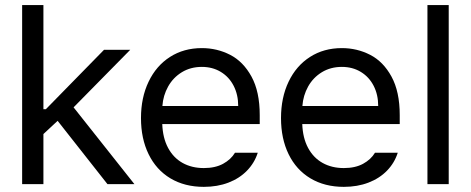

<svg xmlns="http://www.w3.org/2000/svg" viewBox="-20 -727 1858 758"><path d="M67.4 -707H151.4V-295.9H161.1L390.6 -530.3H494.1L270.5 -303.2L510.7 0H404.3L207.5 -250L151.4 -197.8V0H67.4Z M536.6 -260.7Q536.6 -341.8 566.7 -404.5Q596.7 -467.3 651.1 -502.2Q705.6 -537.1 776.9 -537.1Q836.9 -537.1 888.7 -510.5Q940.4 -483.9 972.9 -424.6Q1005.4 -365.2 1005.4 -272.5V-237.3H620.6Q622.6 -182.1 643.6 -143.1Q664.6 -104 700.9 -83.7Q737.3 -63.5 784.7 -63.5Q829.6 -63.5 860.6 -80.3Q891.6 -97.2 907.7 -124H997.6Q984.9 -84 955.3 -53.5Q925.8 -22.9 882.1 -6.1Q838.4 10.7 784.7 10.7Q709 10.7 652.8 -22.9Q596.7 -56.6 566.7 -118.2Q536.6 -179.7 536.6 -260.7ZM920.4 -308.6Q920.4 -353 902.6 -387.9Q884.8 -422.9 852.1 -442.9Q819.3 -462.9 776.9 -462.9Q732.4 -462.9 698 -441.9Q663.6 -420.9 643.8 -385.5Q624 -350.1 621.1 -308.6Z M1089.4 -260.7Q1089.4 -341.8 1119.4 -404.5Q1149.4 -467.3 1203.9 -502.2Q1258.3 -537.1 1329.6 -537.1Q1389.6 -537.1 1441.4 -510.5Q1493.2 -483.9 1525.6 -424.6Q1558.1 -365.2 1558.1 -272.5V-237.3H1173.3Q1175.3 -182.1 1196.3 -143.1Q1217.3 -104 1253.7 -83.7Q1290 -63.5 1337.4 -63.5Q1382.3 -63.5 1413.3 -80.3Q1444.3 -97.2 1460.4 -124H1550.3Q1537.6 -84 1508.1 -53.5Q1478.5 -22.9 1434.8 -6.1Q1391.1 10.7 1337.4 10.7Q1261.7 10.7 1205.6 -22.9Q1149.4 -56.6 1119.4 -118.2Q1089.4 -179.7 1089.4 -260.7ZM1473.1 -308.6Q1473.1 -353 1455.3 -387.9Q1437.5 -422.9 1404.8 -442.9Q1372.1 -462.9 1329.6 -462.9Q1285.2 -462.9 1250.7 -441.9Q1216.3 -420.9 1196.5 -385.5Q1176.8 -350.1 1173.8 -308.6Z M1751.5 0H1667.5V-707H1751.5Z"/></svg>

Font: Pretendard JP
Style: Regular
Weight: 400
Designer: Base glyphs from Inter by Rasmus Andersson; Hangeul glyphs from Noto Sans CJK(Source Han Sans) by Jang Soo-young and Kan
Foundry: Kil Hyung-jin
Version: Version 1.309